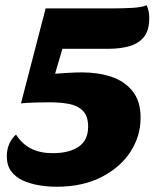

<svg xmlns="http://www.w3.org/2000/svg" viewBox="-20 -692 612 732"><path d="M195 20Q163 20 129.5 14.5Q96 9 68 -3.5Q40 -16 23 -38.5Q6 -61 6 -96Q6 -147 41 -179Q64 -143 98.5 -125.5Q133 -108 181 -108Q243 -108 279.5 -132.5Q316 -157 316 -209Q316 -249 296.5 -269Q277 -289 244 -295.5Q211 -302 167 -302Q138 -302 109.5 -301Q81 -300 60 -298L154 -660H410Q446 -660 483.5 -662Q521 -664 539 -672Q545 -659 547 -646.5Q549 -634 549 -622Q549 -577 529.5 -552Q510 -527 475 -516.5Q440 -506 395 -506H218L190 -411Q218 -413 244 -414.5Q270 -416 293 -416Q354 -416 404 -399.5Q454 -383 485 -345Q516 -307 516 -243Q516 -173 477.5 -113.5Q439 -54 367 -17Q295 20 195 20Z"/></svg>

Font: Sansita Swashed Light ExtraBold
Style: Regular
Weight: 800
Version: Version 1.003